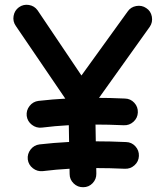

<svg xmlns="http://www.w3.org/2000/svg" viewBox="-20 -718 678 793"><path d="M94.7 -59.6Q92.3 -82.5 106.4 -100.6Q120.6 -118.7 143.1 -121.6Q202.6 -128.4 259.8 -131.3Q316.9 -134.3 373.5 -134.3Q437 -134.3 500.5 -131.3Q523.4 -130.9 539.1 -113.8Q554.7 -96.7 553.7 -73.7Q552.7 -50.8 535.6 -35.4Q518.6 -20 495.6 -21Q433.6 -23.9 373.5 -23.9Q319.3 -23.9 265.9 -21Q212.4 -18.1 156.7 -11.2Q134.3 -8.8 116 -22.9Q97.7 -37.1 94.7 -59.6ZM90.3 -239.3Q87.9 -262.2 102.1 -280.3Q116.2 -298.3 138.7 -301.3Q198.2 -308.1 255.4 -311Q312.5 -314 369.1 -314Q432.6 -314 496.1 -311Q519 -310.5 534.7 -293.5Q550.3 -276.4 549.3 -253.4Q548.3 -230.5 531.2 -215.1Q514.2 -199.7 491.2 -200.7Q429.2 -203.6 369.1 -203.6Q314.9 -203.6 261.5 -200.7Q208 -197.8 152.3 -190.9Q129.9 -188.5 111.6 -202.6Q93.3 -216.8 90.3 -239.3ZM323.7 55.2Q300.8 55.7 284.2 39.6Q267.6 23.4 267.6 1L262.7 -291.5L45.4 -610.8Q32.2 -629.4 36.1 -652.1Q40 -674.8 58.1 -688Q76.7 -701.2 99.4 -697.5Q122.1 -693.8 135.3 -675.3L316.4 -406.2L506.8 -669.9Q519.5 -689 542.5 -693.1Q565.4 -697.3 584 -684.6Q603 -672.4 607.2 -649.2Q611.3 -626 598.6 -607.4L373 -291.5L377.9 -1Q378.4 22 362.5 38.6Q346.7 55.2 323.7 55.2Z"/></svg>

Font: Mikhak SemiBold
Style: Regular
Weight: 600
Designer: Amin Abedi
Version: Version 3.3